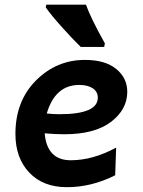

<svg xmlns="http://www.w3.org/2000/svg" viewBox="-20 -775 602 808"><path d="M230 -294.4Q391.6 -294.4 391.6 -363.8Q391.6 -389.2 370.6 -403.3Q349.6 -417.5 313.5 -417.5Q211.9 -417.5 176.8 -297.4Q205.1 -294.4 230 -294.4ZM261.2 12.7Q161.6 12.7 103.3 -48.6Q44.9 -109.9 44.9 -211.4Q44.9 -349.6 131.3 -436.3Q217.8 -522.9 337.4 -522.9Q422.4 -522.9 469 -484.9Q515.6 -446.8 515.6 -388.7Q515.6 -314.5 447.3 -262.2Q378.9 -210 250.5 -210Q210.9 -210 168 -213.9Q177.7 -100.6 277.8 -100.6Q370.6 -100.6 468.8 -153.8L464.8 -37.6Q366.2 12.7 261.2 12.7ZM418.5 -577.6H319.8Q294.4 -601.6 246.1 -654.8Q197.8 -708 172.4 -744.1L174.8 -755.4H341.8Q360.8 -700.7 421.4 -592.3Z"/></svg>

Font: Cadman
Style: Bold Italic
Weight: 700
Italic angle: -12°
Designer: Paul James MIller
Foundry: High-Logic / Made with FontCreator
Version: Version 2.114;March 28, 2021;FontCreator 13.0.0.2683 64-bit